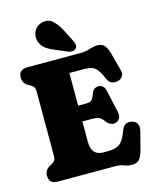

<svg xmlns="http://www.w3.org/2000/svg" viewBox="-137 -1028 910 1136"><g transform="rotate(-15 318.0 -459.5)"><path d="M25 -651Q25 -700 78.5 -700H405Q430 -700 447.2 -704.8Q464.5 -709.5 479.5 -714Q494.5 -718.5 511.5 -718.5Q540.5 -718.5 555 -701.8Q569.5 -685 580 -647.5L608.5 -540Q614.5 -517 604.5 -502.2Q594.5 -487.5 575.5 -482.5Q555 -477.5 537.8 -484.5Q520.5 -491.5 510 -516Q495 -553 480.2 -571.8Q465.5 -590.5 446.5 -596.8Q427.5 -603 398.5 -603H310.5V-403H363Q383 -403 393 -412.2Q403 -421.5 411 -444.5Q418.5 -466.5 429.8 -474.5Q441 -482.5 455.5 -482.5Q488 -482.5 497 -444.5L527 -309.5Q532.5 -284.5 525.5 -269.2Q518.5 -254 502.5 -248.5Q487 -243 471 -248.8Q455 -254.5 444 -269.5Q429 -290 414.8 -298Q400.5 -306 369 -306H310.5V-180.5Q310.5 -97 384 -97H408Q442.5 -97 464.2 -105Q486 -113 501.2 -134Q516.5 -155 530.5 -194Q539.5 -218.5 555.5 -226.2Q571.5 -234 593.5 -229Q616 -224 624.8 -206Q633.5 -188 626.5 -161.5L598.5 -53Q588.5 -16.5 573.8 0.8Q559 18 528 18Q504 18 482.5 9Q461 0 423.5 0H78.5Q25 0 25 -49Q25 -84.5 56 -101.5L71 -110Q85 -118 90 -127.2Q95 -136.5 95 -153V-547Q95 -563.5 90 -572.8Q85 -582 71 -590L56 -598.5Q25 -615.5 25 -651ZM342.5 -857.5 380 -784Q387 -770.5 390 -758.2Q393 -746 385 -734.5Q377 -725 363 -723.2Q349 -721.5 336 -727L262 -758.5Q222.5 -774.5 202.8 -792.2Q183 -810 175 -838.5Q168 -868 182.5 -896Q197 -924 229.5 -933.5Q268 -943.5 294.5 -921Q321 -898.5 342.5 -857.5Z"/></g></svg>

Font: Fraunces 144pt SuperSoft Black
Style: Regular
Weight: 900
Version: Version 1.000;[b76b70a41]